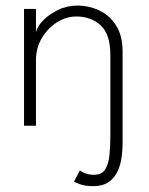

<svg xmlns="http://www.w3.org/2000/svg" viewBox="-20 -442 523 675"><path d="M411 0H368V34.5Q368 68 365.2 99.8Q362.5 131.5 350.8 152Q339 172.5 310.5 172.5Q292.5 172.5 279.5 167.2Q266.5 162 261 157L240 196.5Q242 198 259.8 205.2Q277.5 212.5 307.5 212.5Q338.5 212.5 358.2 200.5Q378 188.5 389.8 167.2Q401.5 146 406.2 118.5Q411 91 411 60ZM253 -422.5Q291 -422.5 327.5 -406Q364 -389.5 387.5 -353.5Q411 -317.5 411 -260V0H368V-248.5Q368 -321.5 334 -352.8Q300 -384 248 -384Q213 -384 180.8 -363.8Q148.5 -343.5 127.5 -308.8Q106.5 -274 106.5 -231V0H64.5V-410.5H106.5V-328.5Q109.5 -346.5 130 -368.5Q150.5 -390.5 182.8 -406.5Q215 -422.5 253 -422.5Z"/></svg>

Font: League Spartan Thin ExtraLight
Style: Regular
Weight: 250
Version: Version 2.002